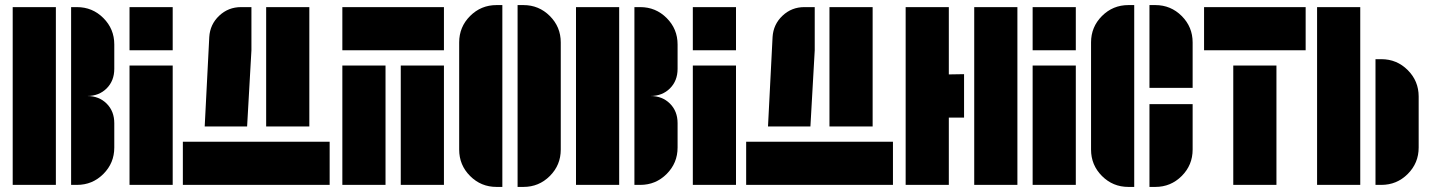

<svg xmlns="http://www.w3.org/2000/svg" viewBox="-20 -728 5636 756"><path d="M283 -700Q344 -700 387 -657Q430 -614 430 -553V-457Q430 -410 400 -380Q370 -350 323 -350Q370 -350 400 -320Q430 -290 430 -243V-147Q430 -86 387 -43Q344 0 283 0H260V-700ZM30 0V-700H200V0Z M490 0V-470H660V0ZM490 -530V-700H660V-530Z M700 0V-170H1278V0ZM1198 -700V-230H1028V-700ZM970 -530 953 -230H786L804 -582Q807 -632 843 -666Q879 -700 929 -700H970Z M1558 0V-470H1728V0ZM1328 -530V-700H1728V-530ZM1328 0V-470H1498V0Z M2041 -708Q2102 -708 2145 -665Q2188 -622 2188 -561V-139Q2188 -78 2145 -35Q2102 8 2041 8H2018V-708ZM1788 -561Q1788 -622 1831 -665Q1874 -708 1935 -708H1958V8H1935Q1874 8 1831 -35Q1788 -78 1788 -139Z M2501 -700Q2562 -700 2605 -657Q2648 -614 2648 -553V-457Q2648 -410 2618 -380Q2588 -350 2541 -350Q2588 -350 2618 -320Q2648 -290 2648 -243V-147Q2648 -86 2605 -43Q2562 0 2501 0H2478V-700ZM2248 0V-700H2418V0Z M2708 0V-470H2878V0ZM2708 -530V-700H2878V-530Z M2918 0V-170H3496V0ZM3416 -700V-230H3246V-700ZM3188 -530 3171 -230H3004L3022 -582Q3025 -632 3061 -666Q3097 -700 3147 -700H3188Z M3816 0V-700H3986V0ZM3716 -435 3776 -436V-265H3716V0H3546V-700H3716Z M4046 0V-470H4216V0ZM4046 -530V-700H4216V-530Z M4276 -561Q4276 -622 4319 -665Q4362 -708 4423 -708H4446V8H4423Q4362 8 4319 -35Q4276 -78 4276 -139ZM4529 -708Q4590 -708 4633 -665Q4676 -622 4676 -561V-382H4506V-708ZM4506 8V-318H4676V-139Q4676 -78 4633 -35Q4590 8 4529 8Z M4836 0V-470H5006V0ZM4721 -530V-700H5121V-530Z M5336 -700V0H5166V-700ZM5566 -147Q5566 -86 5523 -43Q5480 0 5419 0H5396V-495H5419Q5480 -495 5523 -452Q5566 -409 5566 -348Z"/></svg>

Font: Promplate
Style: Bold
Weight: 400
Designer: Evgeny Tarasenko
Foundry: Evgeny Tarasenko
Version: Version 1.000